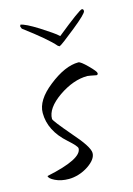

<svg xmlns="http://www.w3.org/2000/svg" viewBox="-86 -524 411 594"><g transform="rotate(-15 119.5 -227.0)"><path d="M61 23Q36 23 17.5 14Q-1 5 -1 -3Q114 -27 114 -61Q114 -68 87 -92Q35 -138 35 -195Q35 -236 86 -276Q139 -318 182 -318Q189 -318 210 -297Q231 -276 231 -270.5Q231 -265 226 -265Q215 -267 208 -268.5Q201 -270 198 -270Q153 -270 105 -237Q58 -204 58 -170Q58 -164 105 -109Q152 -56 152 -36Q152 -16 124 3Q109 13 92.5 18Q76 23 61 23ZM139 -381 134 -384Q111 -411 40 -464L37 -472L39 -477Q54 -475 94 -450Q114 -437 128 -427.5Q142 -418 149 -411Q227 -474 235 -474Q240 -474 240 -467Q240 -459 194 -422Q147 -384 139 -381Z"/></g></svg>

Font: Qwigley
Style: Regular
Weight: 400
Designer: Robert E. Leuschke
Foundry: Robert E. Leuschke
Version: Version 1.010; ttfautohint (v1.8.3)